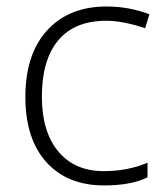

<svg xmlns="http://www.w3.org/2000/svg" viewBox="-20 -561 515 591"><path d="M300.8 9.8Q187 9.8 122.6 -62Q58.1 -133.8 58.1 -262.2Q58.1 -394 125 -467.5Q191.9 -541 308.1 -541Q377 -541 439.9 -517.1L426.8 -474.1Q357.9 -497.1 307.1 -497.1Q209.5 -497.1 159.2 -436.8Q108.9 -376.5 108.9 -263.2Q108.9 -155.8 159.2 -95Q209.5 -34.2 299.8 -34.2Q372.1 -34.2 434.1 -60.1V-15.1Q383.3 9.8 300.8 9.8Z"/></svg>

Font: Zoram GWebM Light
Style: Regular
Weight: 300
Foundry: Ascender Corporation
Version: Version 1.000